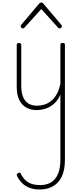

<svg xmlns="http://www.w3.org/2000/svg" viewBox="-20 -856 655 1526"><path d="M270 19Q227 19 191 0Q155 -19 134 -60Q113 -101 113 -166V-499Q113 -507 117 -510.5Q121 -514 130 -514Q140 -514 144.5 -510.5Q149 -507 149 -499V-174Q149 -125 162 -89.5Q175 -54 203 -35Q231 -16 275 -16Q305 -16 333.5 -25Q362 -34 387 -54Q412 -74 431 -108Q450 -142 460 -191V-500Q460 -508 464.5 -511.5Q469 -515 479 -515Q488 -515 492 -511.5Q496 -508 496 -500V415Q496 493 472 545Q448 597 403 623.5Q358 650 296 650Q251 650 216.5 637.5Q182 625 157 600.5Q132 576 115 542Q111 534 113.5 529Q116 524 124 520Q132 515 138 517Q144 519 146 526Q168 571 204 593Q240 615 301 615Q351 615 386.5 593Q422 571 441 526Q460 481 460 412V-105Q444 -67 421 -43Q398 -19 372.5 -5.5Q347 8 320.5 13.5Q294 19 270 19ZM162 -630Q155 -630 149.5 -635.5Q144 -641 144 -648Q144 -650 145.5 -653Q147 -656 149 -659L292 -828Q297 -833 300.5 -834.5Q304 -836 308 -836Q312 -836 316 -834.5Q320 -833 324 -828L467 -659Q470 -656 471 -653Q472 -650 472 -648Q472 -641 466.5 -635.5Q461 -630 454 -630Q450 -630 447.5 -632Q445 -634 442 -636L308 -784L174 -636Q172 -634 169 -632Q166 -630 162 -630Z"/></svg>

Font: Playwrite BR Thin
Style: Regular
Weight: 250
Version: Version 1.003